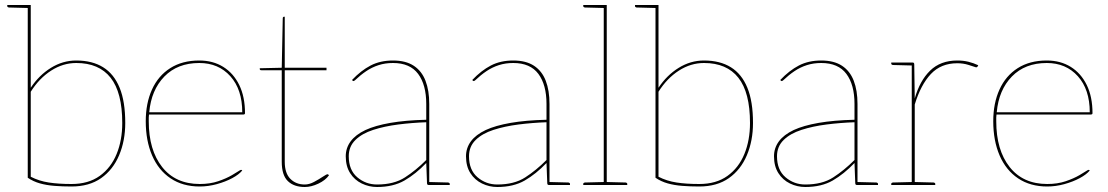

<svg xmlns="http://www.w3.org/2000/svg" viewBox="-20 -740 4431 768"><path d="M266 6Q230 6 198 3.5Q166 1 139.5 -6.5Q113 -14 91 -29V-720H103V-389Q136 -439 183.5 -468.5Q231 -498 285 -498Q349 -498 392.5 -471Q436 -444 458.5 -389Q481 -334 481 -248Q481 -177 456.5 -119Q432 -61 384.5 -27.5Q337 6 266 6ZM266 -4Q334 -4 379 -36.5Q424 -69 446.5 -124Q469 -179 469 -248Q469 -370 422.5 -429Q376 -488 285 -488Q232 -488 184.5 -457.5Q137 -427 103 -373V-33Q136 -16 175 -10Q214 -4 266 -4ZM94 -720 93 -708 16 -710Q14 -710 11.5 -711.5Q9 -713 9 -715V-720Z M779 6Q711 6 662.5 -26.5Q614 -59 588.5 -118Q563 -177 563 -255Q563 -327 588 -382Q613 -437 661 -467.5Q709 -498 777 -498Q832 -498 873 -472.5Q914 -447 937 -400Q960 -353 960 -287Q960 -285 958.5 -283.5Q957 -282 954 -282H576Q575 -275 575 -270Q575 -265 575 -255Q575 -140 628.5 -72Q682 -4 779 -4Q820 -4 852.5 -15Q885 -26 908 -39.5Q931 -53 940 -59Q945 -62 948 -59L949 -58Q936 -42 909 -27.5Q882 -13 847.5 -3.5Q813 6 779 6ZM577 -291H949Q949 -382 901.5 -435Q854 -488 777 -488Q690 -488 637.5 -434Q585 -380 577 -291Z M1199 8Q1156 8 1131.5 -15.5Q1107 -39 1107 -93V-459H1026Q1022 -459 1020.5 -460.5Q1019 -462 1019 -464V-467L1107 -469L1111 -666Q1111 -673 1116 -673H1119V-469H1286V-459H1119V-93Q1119 -47 1141.5 -24.5Q1164 -2 1199 -2Q1217 -2 1236.5 -12.5Q1256 -23 1271 -33Q1286 -43 1290 -43Q1292 -43 1294 -41L1296 -39Q1282 -19 1253.5 -5.5Q1225 8 1199 8Z M1488 8Q1456 8 1427 -6Q1398 -20 1380.5 -47.5Q1363 -75 1363 -115Q1363 -148 1382.5 -174.5Q1402 -201 1442 -220Q1481 -238 1541.5 -248.5Q1602 -259 1685 -261V-324Q1685 -401 1652.5 -444.5Q1620 -488 1552 -488Q1521 -488 1494.5 -479.5Q1468 -471 1445 -455.5Q1422 -440 1400 -419Q1398 -417 1395.5 -416Q1393 -415 1391 -417L1388 -420Q1424 -458 1462.5 -478Q1501 -498 1552 -498Q1603 -498 1635 -477Q1667 -456 1682 -417Q1697 -378 1697 -324V0H1695Q1691 0 1689.5 -2Q1688 -4 1688 -8L1685 -88Q1643 -44 1598 -18Q1553 8 1488 8ZM1488 -2Q1556 -2 1600 -30.5Q1644 -59 1685 -100V-251Q1628 -249 1573 -242Q1518 -235 1473 -220.5Q1428 -206 1401.5 -180Q1375 -154 1375 -115Q1375 -60 1409 -31Q1443 -2 1488 -2ZM1694 0 1695 -12 1772 -10Q1774 -10 1776.5 -8.5Q1779 -7 1779 -5V0Z M1969 8Q1937 8 1908 -6Q1879 -20 1861.5 -47.5Q1844 -75 1844 -115Q1844 -148 1863.5 -174.5Q1883 -201 1923 -220Q1962 -238 2022.5 -248.5Q2083 -259 2166 -261V-324Q2166 -401 2133.5 -444.5Q2101 -488 2033 -488Q2002 -488 1975.5 -479.5Q1949 -471 1926 -455.5Q1903 -440 1881 -419Q1879 -417 1876.5 -416Q1874 -415 1872 -417L1869 -420Q1905 -458 1943.5 -478Q1982 -498 2033 -498Q2084 -498 2116 -477Q2148 -456 2163 -417Q2178 -378 2178 -324V0H2176Q2172 0 2170.5 -2Q2169 -4 2169 -8L2166 -88Q2124 -44 2079 -18Q2034 8 1969 8ZM1969 -2Q2037 -2 2081 -30.5Q2125 -59 2166 -100V-251Q2109 -249 2054 -242Q1999 -235 1954 -220.5Q1909 -206 1882.5 -180Q1856 -154 1856 -115Q1856 -60 1890 -31Q1924 -2 1969 -2ZM2175 0 2176 -12 2253 -10Q2255 -10 2257.5 -8.5Q2260 -7 2260 -5V0Z M2395 0V-720H2407V0ZM2313 0V-5Q2313 -7 2315.5 -8.5Q2318 -10 2320 -10L2397 -12L2398 0ZM2404 0 2405 -12 2482 -10Q2484 -10 2486.5 -8.5Q2489 -7 2489 -5V0ZM2398 -720 2397 -708 2320 -710Q2318 -710 2315.5 -711.5Q2313 -713 2313 -715V-720Z M2777 6Q2741 6 2709 3.5Q2677 1 2650.5 -6.5Q2624 -14 2602 -29V-720H2614V-389Q2647 -439 2694.5 -468.5Q2742 -498 2796 -498Q2860 -498 2903.5 -471Q2947 -444 2969.5 -389Q2992 -334 2992 -248Q2992 -177 2967.5 -119Q2943 -61 2895.5 -27.5Q2848 6 2777 6ZM2777 -4Q2845 -4 2890 -36.5Q2935 -69 2957.5 -124Q2980 -179 2980 -248Q2980 -370 2933.5 -429Q2887 -488 2796 -488Q2743 -488 2695.5 -457.5Q2648 -427 2614 -373V-33Q2647 -16 2686 -10Q2725 -4 2777 -4ZM2605 -720 2604 -708 2527 -710Q2525 -710 2522.5 -711.5Q2520 -713 2520 -715V-720Z M3201 8Q3169 8 3140 -6Q3111 -20 3093.5 -47.5Q3076 -75 3076 -115Q3076 -148 3095.5 -174.5Q3115 -201 3155 -220Q3194 -238 3254.5 -248.5Q3315 -259 3398 -261V-324Q3398 -401 3365.5 -444.5Q3333 -488 3265 -488Q3234 -488 3207.5 -479.5Q3181 -471 3158 -455.5Q3135 -440 3113 -419Q3111 -417 3108.5 -416Q3106 -415 3104 -417L3101 -420Q3137 -458 3175.5 -478Q3214 -498 3265 -498Q3316 -498 3348 -477Q3380 -456 3395 -417Q3410 -378 3410 -324V0H3408Q3404 0 3402.5 -2Q3401 -4 3401 -8L3398 -88Q3356 -44 3311 -18Q3266 8 3201 8ZM3201 -2Q3269 -2 3313 -30.5Q3357 -59 3398 -100V-251Q3341 -249 3286 -242Q3231 -235 3186 -220.5Q3141 -206 3114.5 -180Q3088 -154 3088 -115Q3088 -60 3122 -31Q3156 -2 3201 -2ZM3407 0 3408 -12 3485 -10Q3487 -10 3489.5 -8.5Q3492 -7 3492 -5V0Z M3627 0V-490H3630Q3634 -490 3635.5 -488Q3637 -486 3637 -482L3639 -346Q3659 -417 3700.5 -457.5Q3742 -498 3809 -498Q3833 -498 3853.5 -493Q3874 -488 3893 -479L3891 -475Q3890 -473 3887.5 -471.5Q3885 -470 3883 -471Q3874 -474 3853.5 -480.5Q3833 -487 3809 -487Q3744 -487 3703.5 -444Q3663 -401 3639 -322V0ZM3636 0 3637 -12 3714 -10Q3716 -10 3718.5 -8.5Q3721 -7 3721 -5V0ZM3545 0V-5Q3545 -7 3547.5 -8.5Q3550 -10 3552 -10L3629 -12L3630 0ZM3630 -490 3629 -478 3552 -480Q3550 -480 3547.5 -481.5Q3545 -483 3545 -485V-490Z M4169 6Q4101 6 4052.5 -26.5Q4004 -59 3978.5 -118Q3953 -177 3953 -255Q3953 -327 3978 -382Q4003 -437 4051 -467.5Q4099 -498 4167 -498Q4222 -498 4263 -472.5Q4304 -447 4327 -400Q4350 -353 4350 -287Q4350 -285 4348.5 -283.5Q4347 -282 4344 -282H3966Q3965 -275 3965 -270Q3965 -265 3965 -255Q3965 -140 4018.5 -72Q4072 -4 4169 -4Q4210 -4 4242.5 -15Q4275 -26 4298 -39.5Q4321 -53 4330 -59Q4335 -62 4338 -59L4339 -58Q4326 -42 4299 -27.5Q4272 -13 4237.5 -3.5Q4203 6 4169 6ZM3967 -291H4339Q4339 -382 4291.5 -435Q4244 -488 4167 -488Q4080 -488 4027.5 -434Q3975 -380 3967 -291Z"/></svg>

Font: Aleo Thin
Style: Regular
Weight: 250
Designer: Alessio Laiso
Foundry: Alessio Laiso
Version: Version 2.001;gftools[0.9.29]